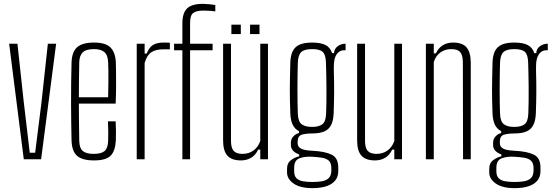

<svg xmlns="http://www.w3.org/2000/svg" viewBox="-20 -827 2866 997"><path d="M103.5 0 27.5 -600H70.5L103.5 -296L134.5 -34H162.5L195.5 -296L228.5 -600H271.5L193.5 0Z M468.5 6Q406.5 6 379.8 -18.2Q353 -42.5 351.5 -98Q350.5 -141 349.8 -190Q349 -239 349 -291.2Q349 -343.5 349.5 -396.8Q350 -450 351.5 -501Q353 -557.5 380.5 -581.8Q408 -606 468.5 -606Q528.5 -606 554 -580.2Q579.5 -554.5 581.5 -502Q582 -491 582.5 -456.2Q583 -421.5 582.8 -376.2Q582.5 -331 580.5 -289H389.5Q389.5 -241 390.2 -192Q391 -143 391.5 -95Q392.5 -57 410.5 -42.5Q428.5 -28 466.5 -28Q505.5 -28 522.8 -42.5Q540 -57 541.5 -95Q542.5 -110 542.2 -139.8Q542 -169.5 540.5 -197H580.5Q582 -174 582.2 -144Q582.5 -114 581.5 -98Q578.5 -42.5 554.2 -18.2Q530 6 468.5 6ZM389.5 -322H541.5Q542.5 -357.5 542.8 -394.8Q543 -432 542.8 -461.8Q542.5 -491.5 541.5 -504Q539.5 -542.5 521.2 -557.2Q503 -572 468.5 -572Q426.5 -572 409.5 -555Q392.5 -538 391.5 -504Q391 -461.5 390.2 -415.8Q389.5 -370 389.5 -322Z M690 0V-600H731V-549H742Q753.5 -580 773.8 -593Q794 -606 830 -606Q837 -606 846.2 -605.8Q855.5 -605.5 862 -605V-571H830Q788 -571 765.2 -555.2Q742.5 -539.5 731 -500V0Z M927 0V-566H884V-600H927V-703Q926.5 -758.5 951 -782.8Q975.5 -807 1034 -807Q1047 -807 1065.8 -805.2Q1084.5 -803.5 1098 -801V-768Q1087 -769.5 1071.2 -770.8Q1055.5 -772 1036 -772Q1000 -772 983.2 -759.5Q966.5 -747 967 -705V-600H1084V-566H967V0Z M1231.5 6Q1183 6 1160.8 -18.8Q1138.5 -43.5 1138.5 -98V-600H1179.5V-95Q1179.5 -59 1193.5 -43.5Q1207.5 -28 1239.5 -28Q1272 -28 1296.2 -45.5Q1320.5 -63 1331.5 -95V-600H1371.5V0H1331.5V-50H1320.5Q1307 -21.5 1284 -7.8Q1261 6 1231.5 6ZM1278.5 -650V-699H1327.5V-650ZM1181.5 -650V-699H1230.5V-650Z M1602.5 150Q1539 150 1504.8 126.2Q1470.5 102.5 1470.5 68Q1470.5 63.5 1470.5 59Q1470.5 54.5 1470.5 50Q1470.5 19 1492 3.8Q1513.5 -11.5 1533.5 -15V-25Q1511 -33.5 1500.8 -45.5Q1490.5 -57.5 1490.5 -74Q1490.5 -77 1490.5 -80Q1490.5 -83 1490.5 -86Q1490.5 -105.5 1503.8 -119.2Q1517 -133 1532.5 -136V-146Q1510 -157.5 1499.5 -180.2Q1489 -203 1487.5 -238Q1486 -276.5 1485.5 -306.5Q1485 -336.5 1485 -364.5Q1485 -392.5 1485.8 -425Q1486.5 -457.5 1487.5 -501Q1488.5 -538.5 1500.2 -561.8Q1512 -585 1536.5 -595.5Q1561 -606 1600.5 -606Q1645.5 -606 1670.2 -593.2Q1695 -580.5 1704.5 -551H1714.5Q1715.5 -573 1733 -586.5Q1750.5 -600 1774.5 -600V-566H1766.5Q1742.5 -566 1728 -544.8Q1713.5 -523.5 1713.5 -483V-459Q1714.5 -425.5 1714.8 -398.2Q1715 -371 1715 -346.2Q1715 -321.5 1714.2 -295.2Q1713.5 -269 1712.5 -238Q1711 -201 1699.5 -178Q1688 -155 1664 -144.5Q1640 -134 1600.5 -134Q1568.5 -134 1547 -127.5Q1525.5 -121 1525.5 -91V-84Q1525.5 -70 1534.5 -61.5Q1543.5 -53 1560.8 -49Q1578 -45 1603.5 -44Q1666.5 -41 1701.5 -24.2Q1736.5 -7.5 1736.5 43Q1736.5 47.5 1736.5 52.5Q1736.5 57.5 1736.5 62Q1736.5 90.5 1721 110Q1705.5 129.5 1675.5 139.8Q1645.5 150 1602.5 150ZM1602.5 118Q1631 118 1652.8 114Q1674.5 110 1687 97.8Q1699.5 85.5 1700.5 61Q1700.5 56.5 1700.5 52Q1700.5 47.5 1700.5 43Q1699.5 17.5 1686 6.2Q1672.5 -5 1650.2 -8.2Q1628 -11.5 1601.5 -13Q1562.5 -15.5 1535 -5Q1507.5 5.5 1507.5 44Q1507.5 48.5 1507.5 53Q1507.5 57.5 1507.5 62Q1507.5 86.5 1519.5 98.5Q1531.5 110.5 1553 114.2Q1574.5 118 1602.5 118ZM1600.5 -168Q1636 -168 1654 -181.8Q1672 -195.5 1673.5 -239Q1674.5 -267 1675 -300.8Q1675.5 -334.5 1675.2 -370Q1675 -405.5 1674.2 -440Q1673.5 -474.5 1672.5 -504Q1671 -543 1655.8 -557.5Q1640.5 -572 1600.5 -572Q1561 -572 1544.5 -556.8Q1528 -541.5 1526.5 -501Q1526 -476 1525.2 -441.5Q1524.5 -407 1524.5 -369.8Q1524.5 -332.5 1525 -297.8Q1525.5 -263 1526.5 -237Q1528 -196 1546.2 -182Q1564.5 -168 1600.5 -168Z M1927.5 6Q1879 6 1856.8 -18.8Q1834.5 -43.5 1834.5 -98V-600H1875.5V-95Q1875.5 -59 1889.5 -43.5Q1903.5 -28 1935.5 -28Q1968 -28 1992.2 -45.5Q2016.5 -63 2027.5 -95V-600H2067.5V0H2027.5V-50H2016.5Q2003 -21.5 1980 -7.8Q1957 6 1927.5 6Z M2191.5 0V-600H2232.5V-550H2243.5Q2257 -578.5 2279.8 -592.2Q2302.5 -606 2332.5 -606Q2381.5 -606 2402.8 -580.8Q2424 -555.5 2424.5 -503V0H2384.5L2383.5 -505Q2383 -541 2369.5 -556.5Q2356 -572 2323.5 -572Q2291.5 -572 2267.2 -554.8Q2243 -537.5 2232.5 -505V0Z M2652.5 150Q2589 150 2554.8 126.2Q2520.5 102.5 2520.5 68Q2520.5 63.5 2520.5 59Q2520.5 54.5 2520.5 50Q2520.5 19 2542 3.8Q2563.5 -11.5 2583.5 -15V-25Q2561 -33.5 2550.8 -45.5Q2540.5 -57.5 2540.5 -74Q2540.5 -77 2540.5 -80Q2540.5 -83 2540.5 -86Q2540.5 -105.5 2553.8 -119.2Q2567 -133 2582.5 -136V-146Q2560 -157.5 2549.5 -180.2Q2539 -203 2537.5 -238Q2536 -276.5 2535.5 -306.5Q2535 -336.5 2535 -364.5Q2535 -392.5 2535.8 -425Q2536.5 -457.5 2537.5 -501Q2538.5 -538.5 2550.2 -561.8Q2562 -585 2586.5 -595.5Q2611 -606 2650.5 -606Q2695.5 -606 2720.2 -593.2Q2745 -580.5 2754.5 -551H2764.5Q2765.5 -573 2783 -586.5Q2800.5 -600 2824.5 -600V-566H2816.5Q2792.5 -566 2778 -544.8Q2763.5 -523.5 2763.5 -483V-459Q2764.5 -425.5 2764.8 -398.2Q2765 -371 2765 -346.2Q2765 -321.5 2764.2 -295.2Q2763.5 -269 2762.5 -238Q2761 -201 2749.5 -178Q2738 -155 2714 -144.5Q2690 -134 2650.5 -134Q2618.5 -134 2597 -127.5Q2575.5 -121 2575.5 -91V-84Q2575.5 -70 2584.5 -61.5Q2593.5 -53 2610.8 -49Q2628 -45 2653.5 -44Q2716.5 -41 2751.5 -24.2Q2786.5 -7.5 2786.5 43Q2786.5 47.5 2786.5 52.5Q2786.5 57.5 2786.5 62Q2786.5 90.5 2771 110Q2755.5 129.5 2725.5 139.8Q2695.5 150 2652.5 150ZM2652.5 118Q2681 118 2702.8 114Q2724.5 110 2737 97.8Q2749.5 85.5 2750.5 61Q2750.5 56.5 2750.5 52Q2750.5 47.5 2750.5 43Q2749.5 17.5 2736 6.2Q2722.5 -5 2700.2 -8.2Q2678 -11.5 2651.5 -13Q2612.5 -15.5 2585 -5Q2557.5 5.5 2557.5 44Q2557.5 48.5 2557.5 53Q2557.5 57.5 2557.5 62Q2557.5 86.5 2569.5 98.5Q2581.5 110.5 2603 114.2Q2624.5 118 2652.5 118ZM2650.5 -168Q2686 -168 2704 -181.8Q2722 -195.5 2723.5 -239Q2724.5 -267 2725 -300.8Q2725.5 -334.5 2725.2 -370Q2725 -405.5 2724.2 -440Q2723.5 -474.5 2722.5 -504Q2721 -543 2705.8 -557.5Q2690.5 -572 2650.5 -572Q2611 -572 2594.5 -556.8Q2578 -541.5 2576.5 -501Q2576 -476 2575.2 -441.5Q2574.5 -407 2574.5 -369.8Q2574.5 -332.5 2575 -297.8Q2575.5 -263 2576.5 -237Q2578 -196 2596.2 -182Q2614.5 -168 2650.5 -168Z"/></svg>

Font: Big Shoulders Text Thin Thin
Style: Regular
Weight: 250
Version: Version 2.002